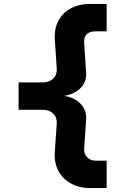

<svg xmlns="http://www.w3.org/2000/svg" viewBox="-20 -850 640 981"><path d="M470 -690Q406 -690 410 -630L420 -479Q423 -433 393 -401.5Q363 -370 308 -360Q363 -351 393 -318.5Q423 -286 420 -239L410 -89Q409 -62 426 -45.5Q443 -29 470 -29H525V111H440Q386 111 343.5 88Q301 65 278.5 23Q256 -19 260 -74L270 -219Q272 -250 252 -269.5Q232 -289 200 -289H75V-429H200Q232 -429 252 -448.5Q272 -468 270 -499L260 -650Q257 -704 279 -745Q301 -786 343 -808Q385 -830 440 -830H525V-690Z"/></svg>

Font: JetBrains Mono Extra Bold
Style: Regular
Weight: 800
Monospace: yes
Designer: Philipp Nurullin, Konstantin Bulenkov
Foundry: JetBrains
Version: 2.002